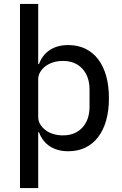

<svg xmlns="http://www.w3.org/2000/svg" viewBox="-20 -760 625 980"><path d="M82 -740H175V-433H179Q197 -481 235.5 -505.5Q274 -530 328 -530Q377 -530 415.5 -511.5Q454 -493 481 -457.5Q508 -422 522 -372Q536 -322 536 -259Q536 -196 522 -146Q508 -96 481 -60.5Q454 -25 415.5 -6.5Q377 12 328 12Q274 12 235.5 -12.5Q197 -37 179 -85H175V200H82ZM301 -69Q364 -69 400.5 -109Q437 -149 437 -215V-303Q437 -369 400.5 -409Q364 -449 301 -449Q275 -449 252 -442Q229 -435 212 -422Q195 -409 185 -392Q175 -375 175 -354V-164Q175 -143 185 -126Q195 -109 212 -96Q229 -83 252 -76Q275 -69 301 -69Z"/></svg>

Font: IBM Plex Sans Hebrew Text
Style: Regular
Weight: 450
Designer: Mike Abbink, Paul van der Laan, Pieter van Rosmalen, Yanek Iontef
Foundry: Bold Monday
Version: Version 1.2